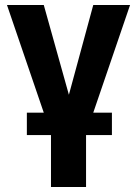

<svg xmlns="http://www.w3.org/2000/svg" viewBox="-20 -548 550 772"><path d="M430 -5V-95H355L503 -528H355L257 -167L156 -528H8L156 -95H88V-5H185V204H326V-5Z"/></svg>

Font: Asimov
Style: Regular
Weight: 500
Designer: Google
Version: Version 2.000980; 2014